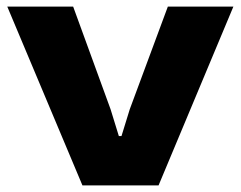

<svg xmlns="http://www.w3.org/2000/svg" viewBox="-20 -560 727 580"><path d="M229 0 2 -540H201L314 -230L339 -149H347L372 -230L487 -540H685L459 0Z"/></svg>

Font: Mona Sans Expanded ExtraBold
Style: Regular
Weight: 800
Width: 7
Designer: Deni Anggara
Foundry: GitHub
Version: Version 1.001; ttfautohint (v1.8.4.7-5d5b);gftools[0.9.33]